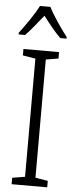

<svg xmlns="http://www.w3.org/2000/svg" viewBox="-62 -979 394 1010"><g transform="rotate(5 134.5 -473.5)"><path d="M162 -947H107C85 -903 39 -837 8 -797V-788H42C70 -816 105 -861 135 -898C164 -860 197 -818 228 -788H261V-797C234 -830 185 -901 162 -947ZM228 0V-34L162 -45V-669L228 -680V-714H40V-680L107 -669V-45L40 -34V0Z"/></g></svg>

Font: Noto Sans Kannada Condensed Light
Style: Regular
Weight: 300
Width: 3
Designer: Jelle Bosma - Monotype Design Team
Foundry: Monotype Imaging Inc.
Version: Version 2.005